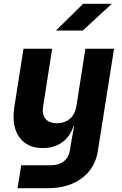

<svg xmlns="http://www.w3.org/2000/svg" viewBox="-20 -805 640 1005"><path d="M427 -550H577L492 -14Q478 76 408 128Q338 180 232 180H72L91 60H246Q288 60 314 39.5Q340 19 346 -19Q349 -31 349 -40L368 -145H365Q347 -90 305 -60Q263 -30 204 -30Q132 -30 91.5 -74Q51 -118 51 -195Q51 -221 55 -245L103 -550H253L206 -250Q204 -234 204 -227Q204 -195 223 -177.5Q242 -160 278 -160Q319 -160 346 -183.5Q373 -207 380 -250ZM413 -645H273L415 -785H565Z"/></svg>

Font: JetBrains Mono Extra Bold
Style: Italic
Weight: 800
Italic angle: -9°
Monospace: yes
Designer: Philipp Nurullin, Konstantin Bulenkov
Foundry: JetBrains
Version: 2.002